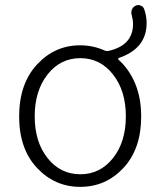

<svg xmlns="http://www.w3.org/2000/svg" viewBox="-20 -726 634 759"><path d="M168 -101.1Q218.8 -37.1 297.4 -37.1Q376 -37.1 426.8 -101.1Q477.5 -165 477.5 -266.1Q477.5 -367.2 426.8 -431.6Q376 -496.1 297.4 -496.1Q218.8 -496.1 168 -431.6Q117.2 -367.2 117.2 -266.1Q117.2 -165 168 -101.1ZM501 -665Q497.1 -676.8 501 -687Q504.9 -697.3 513.7 -702.1Q519.5 -706.1 526.4 -706.1Q530.3 -706.1 535.2 -704.1Q545.9 -701.2 549.8 -690.4Q559.6 -663.1 559.6 -634.8Q559.6 -534.2 450.2 -497.1Q447.3 -496.1 447.3 -494.1Q447.3 -492.2 448.2 -490.2Q490.2 -453.1 514.2 -396Q538.1 -338.9 538.1 -265.6Q538.1 -137.7 468.3 -62.5Q398.4 12.7 297.4 12.7Q196.3 12.7 126 -62.5Q55.7 -137.7 55.7 -265.6Q55.7 -394.5 126 -470.7Q196.3 -546.9 296.9 -546.9Q347.7 -546.9 393.6 -526.4Q400.4 -523.4 407.2 -524.4Q505.9 -545.9 505.9 -630.9Q505.9 -647.5 501 -665Z"/></svg>

Font: irohamaru Light
Style: Regular
Weight: 200
Designer: [Source Han Sans]
Ryoko NISHIZUKA  (kana & ideographs); Paul D. Hunt (Latin, Greek & Cyrillic); Wenlong ZHANG  (bopomofo
Version: Version 1.01